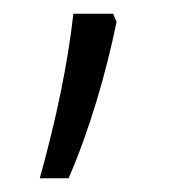

<svg xmlns="http://www.w3.org/2000/svg" viewBox="-20 -130 248 280"><path d="M150 -98 145 -110H87C79 -38 62 44 38 130H80C111 59 135 -25 150 -98Z"/></svg>

Font: Noto Sans Hebrew Condensed Light
Style: Regular
Weight: 300
Width: 3
Designer: Monotype Design Team
Foundry: Monotype Imaging Inc.
Version: Version 2.004